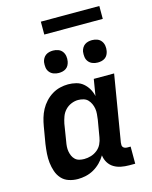

<svg xmlns="http://www.w3.org/2000/svg" viewBox="-133 -999 867 1094"><g transform="rotate(-15 300.0 -452.5)"><path d="M189 8Q161 8 135.5 -0.5Q110 -9 93 -28Q76 -47 67.5 -72Q59 -97 56 -123.5Q53 -150 55 -177.5Q57 -205 61 -233L78 -333Q82 -357 89 -381Q96 -405 108 -427.5Q120 -450 138 -469.5Q156 -489 178 -502.5Q200 -516 224.5 -522Q249 -528 273 -528Q297 -528 320.5 -522Q344 -516 361.5 -501Q379 -486 390.5 -466Q402 -446 407 -423L423 -520H543L478 -129Q477 -121 477.5 -114Q478 -107 482.5 -102Q487 -97 493.5 -95Q500 -93 508 -93H526V8H491Q466 8 443 3.5Q420 -1 401 -12.5Q382 -24 370 -43.5Q358 -63 355 -87Q342 -65 323.5 -46.5Q305 -28 283 -15.5Q261 -3 236.5 2.5Q212 8 189 8ZM253 -93Q273 -93 293 -99Q313 -105 330 -118.5Q347 -132 356 -151Q365 -170 368 -190L385 -290Q387 -306 388.5 -322Q390 -338 387.5 -353.5Q385 -369 378.5 -383Q372 -397 362 -407.5Q352 -418 336.5 -422.5Q321 -427 305 -427Q285 -427 264.5 -418.5Q244 -410 229 -394Q214 -378 206.5 -357.5Q199 -337 195 -317L179 -217Q176 -202 175 -187Q174 -172 176.5 -158Q179 -144 184.5 -131.5Q190 -119 200 -109.5Q210 -100 224 -96.5Q238 -93 253 -93ZM470 -604Q454 -604 439.5 -609.5Q425 -615 415.5 -627Q406 -639 404 -654.5Q402 -670 404 -686Q406 -697 412 -707.5Q418 -718 427.5 -724.5Q437 -731 448 -733.5Q459 -736 470 -736Q486 -736 500.5 -730.5Q515 -725 524 -713Q533 -701 535.5 -685.5Q538 -670 535 -654Q533 -643 527.5 -632.5Q522 -622 512.5 -615.5Q503 -609 492 -606.5Q481 -604 470 -604ZM240 -604Q224 -604 209.5 -609.5Q195 -615 185.5 -627Q176 -639 174 -654.5Q172 -670 174 -686Q176 -697 182 -707.5Q188 -718 197.5 -724.5Q207 -731 218 -733.5Q229 -736 240 -736Q256 -736 270.5 -730.5Q285 -725 294 -713Q303 -701 305.5 -685.5Q308 -670 305 -654Q303 -643 297.5 -632.5Q292 -622 282.5 -615.5Q273 -609 262 -606.5Q251 -604 240 -604ZM561 -837H216V-913H561Z"/></g></svg>

Font: Iosevka Etoile
Style: Bold Italic
Weight: 700
Italic angle: -9°
Designer: Belleve Invis
Foundry: Belleve Invis
Version: Version 28.1.0; ttfautohint (v1.8.4)